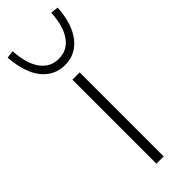

<svg xmlns="http://www.w3.org/2000/svg" viewBox="-285 -760 782 782"><g transform="rotate(-45 106.0 -369.0)"><path d="M85 0V-484H127V0ZM106 -547Q65 -547 33.5 -569.5Q2 -592 -16 -634Q-34 -676 -38 -734L-5 -738Q-1 -664 28 -623.5Q57 -583 106 -583Q156 -583 184.5 -623.5Q213 -664 217 -738L250 -734Q247 -676 228.5 -634Q210 -592 179 -569.5Q148 -547 106 -547Z"/></g></svg>

Font: Nunito Sans 12pt ExtraLight 12pt ExtraLight
Style: Regular
Weight: 250
Version: Version 3.101;gftools[0.9.27]